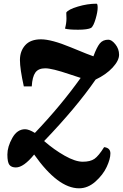

<svg xmlns="http://www.w3.org/2000/svg" viewBox="-20 -887 665 1040"><path d="M474 -736Q454 -726 403 -726Q352 -726 332 -732Q340 -761 340 -786Q340 -811 339 -819Q350 -836 402 -851.5Q454 -867 503 -867Q509 -867 509 -845Q509 -823 498 -785Q487 -747 474 -736ZM152 -419H109Q88 -514 88 -562Q88 -610 116.5 -642Q145 -674 202 -674Q259 -674 364 -630.5Q469 -587 486 -582Q504 -631 520.5 -651.5Q537 -672 567 -672Q585 -672 605 -647Q625 -622 625 -590.5Q625 -559 590 -521Q555 -483 498 -456Q393 -304 219 -123Q273 -76 330.5 -43.5Q388 -11 428.5 -11Q469 -11 491.5 -26.5Q514 -42 544 -90Q578 -86 578 -56Q578 -26 558 17Q538 60 497 96.5Q456 133 408 133Q294 133 165 -50Q108 20 66 20Q42 20 31 6Q20 -8 20 -50Q20 -92 46.5 -139.5Q73 -187 116 -187Q136 -187 169 -167Q310 -315 417 -465Q401 -470 356 -485Q262 -517 225 -517Q188 -517 171.5 -494Q155 -471 152 -419Z"/></svg>

Font: Clara
Style: Regular
Weight: 400
Designer: Proyecto DEMO
Foundry: Proyecto DEMO
Version: Version 1.002